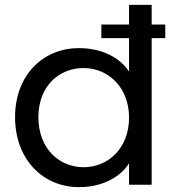

<svg xmlns="http://www.w3.org/2000/svg" viewBox="-20 -760 715 790"><path d="M397 -659V-603H511V-465C478 -518 405 -562 305 -562C156 -562 42 -450 42 -278C42 -105 156 10 305 10C405 10 477 -34 511 -88V0H604V-603H660V-659H604V-740H511V-659ZM138 -278C138 -408 225 -480 324 -480C424 -480 511 -402 511 -276C511 -149 424 -72 324 -72C225 -72 138 -147 138 -278Z"/></svg>

Font: Malmofest
Style: Regular
Weight: 400
Designer: Jonny Pinhorn (Poppins), Kolossal
Version: Version 1.004;Glyphs 3.1.2 (3151)